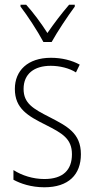

<svg xmlns="http://www.w3.org/2000/svg" viewBox="-20 -784 401 814"><path d="M164 -606H199C224 -651 266 -714 297 -756V-764H273C238 -723 210 -686 181 -644C155 -685 120 -732 91 -764H67V-756C95 -720 139 -653 164 -606ZM323 -130C323 -220 264 -249 191 -287C120 -323 80 -346 80 -407C80 -471 125 -505 195 -505C233 -505 274 -495 302 -477L318 -510C285 -528 243 -539 196 -539C97 -539 43 -484 43 -407C43 -323 99 -292 175 -254C244 -219 285 -196 285 -130C285 -64 248 -25 168 -25C120 -25 73 -40 37 -63V-22C66 -6 112 10 168 10C271 10 323 -44 323 -130Z"/></svg>

Font: Noto Sans Devanagari Condensed ExtraLight
Style: Regular
Weight: 200
Width: 3
Designer: Jelle Bosma - Monotype Design Team
Foundry: Monotype Imaging Inc.
Version: Version 2.004